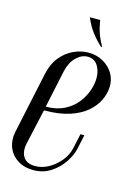

<svg xmlns="http://www.w3.org/2000/svg" viewBox="-115 -694 549 758"><g transform="rotate(15 160.0 -315.5)"><path d="M-10.5 -122 43.4 -374.8Q52.5 -416.8 75.1 -444.4Q97.8 -472.1 127.8 -485.9Q157.9 -499.8 188 -499.8Q223 -499.8 249.9 -484Q276.8 -468.2 291 -443.1Q305.2 -417.9 303.4 -388.6Q302.2 -362.4 289.7 -335.6Q277.1 -308.8 250.6 -285.6Q224.1 -262.4 181.3 -248.2Q138.5 -234 76.8 -234L45 -91.6Q37.1 -56.1 51.1 -34.3Q65 -12.5 99.6 -12.5Q128.1 -12.5 155.1 -27.8Q182 -43 201.6 -67.4Q221.2 -91.8 227 -119.1L240.4 -180.4H256.4L243.4 -120.6Q237.6 -94.2 217.9 -64.7Q198.1 -35.1 167.2 -15.2Q136.4 4.8 97.1 4.8Q58.6 4.8 31.8 -12.7Q5 -30.1 -6.3 -59.2Q-17.6 -88.4 -10.5 -122ZM79.8 -250Q122.9 -250 154.2 -265.6Q185.5 -281.1 205.2 -305.7Q224.9 -330.2 234.6 -358.2Q244.4 -386.1 244.4 -410.5Q244.4 -441 230.2 -462.2Q216.1 -483.4 189 -483.4Q164.8 -483.4 142.9 -462.2Q121 -441 112.4 -403ZM229.1 -535H234.1Q218.5 -562.8 210.6 -586.1Q202.8 -609.4 199 -635.9H156.8Q169.8 -604.2 187.9 -580.1Q206.1 -555.9 229.1 -535Z"/></g></svg>

Font: Emberly Black
Style: Italic
Weight: 900
Italic angle: -12°
Designer: Rajesh Rajput
Foundry: Rajesh Rajput
Version: Version 1.000